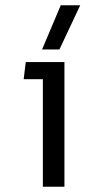

<svg xmlns="http://www.w3.org/2000/svg" viewBox="-20 -710 335 730"><path d="M140 -522 211 -690H285L206 -522ZM143 0V-409H70L78 -474H225V0Z"/></svg>

Font: Kanit Light
Style: Regular
Weight: 300
Designer: Katatrad Team
Foundry: CadsonDemak
Version: Version 2.000; ttfautohint (v1.8.3)